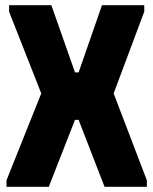

<svg xmlns="http://www.w3.org/2000/svg" viewBox="-20 -720 591 740"><path d="M5 0V-25L139 -360L15 -675V-700H178L269 -441H283L373 -700H536V-675L418 -360L546 -25V0H383L283 -258H269L168 0Z"/></svg>

Font: Phudu
Style: Bold
Weight: 700
Version: Version 1.005;gftools[0.9.23]